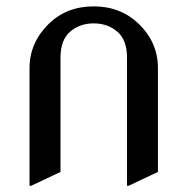

<svg xmlns="http://www.w3.org/2000/svg" viewBox="-20 -567 592 606"><path d="M73.2 19.5V-351.6Q73.2 -432.1 133.8 -491.7Q190.4 -546.9 275.9 -546.9Q360.4 -546.9 418 -491.7Q478.5 -433.1 478.5 -351.6V-24.4L385.7 19.5H380.9V-384.8Q380.9 -440.9 350.3 -467Q319.8 -493.2 275.9 -493.2Q231.9 -493.2 201.4 -467Q170.9 -440.9 170.9 -384.8V-24.4L78.1 19.5Z"/></svg>

Font: Nova Slim
Style: Book
Weight: 400
Version: Version 2.000